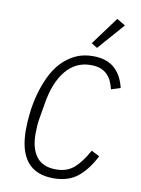

<svg xmlns="http://www.w3.org/2000/svg" viewBox="-101 -1010 803 1090"><g transform="rotate(10 300.0 -465.0)"><path d="M284 12Q184 12 133.5 -49Q83 -110 83 -232Q83 -280 89.5 -334Q96 -388 110.5 -441Q125 -494 148 -543Q171 -592 205 -629Q239 -666 284 -688Q329 -710 387 -710Q431 -710 463 -698Q495 -686 516.5 -665Q538 -644 551.5 -616.5Q565 -589 572 -559L519 -542Q513 -567 503 -588.5Q493 -610 477 -625.5Q461 -641 438.5 -649.5Q416 -658 383 -658Q296 -658 239.5 -589.5Q183 -521 163 -398L149 -316Q144 -290 142.5 -266Q141 -242 141 -219Q141 -134 177.5 -87Q214 -40 290 -40Q352 -40 392.5 -74.5Q433 -109 472 -180L519 -156Q477 -74 423 -31Q369 12 284 12ZM400 -760 366 -781 485 -942 534 -913Z"/></g></svg>

Font: IBM Plex Mono Light
Style: Italic
Weight: 300
Italic angle: -9°
Monospace: yes
Designer: Mike Abbink, Paul van der Laan, Pieter van Rosmalen
Foundry: Bold Monday
Version: Version 2.3